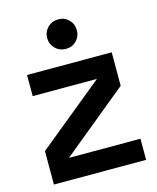

<svg xmlns="http://www.w3.org/2000/svg" viewBox="-111 -809 726 887"><g transform="rotate(-15 252.5 -366.0)"><path d="M36 0V-160L353 -419V-420H47V-521H452V-361L136 -102V-101H477V0ZM253 -591Q222 -591 201.5 -611.5Q181 -632 181 -661Q181 -691 201.5 -711.5Q222 -732 253 -732Q283 -732 303 -711.5Q323 -691 323 -661Q323 -632 303 -611.5Q283 -591 253 -591Z"/></g></svg>

Font: TikTok Sans 24pt SemiBold
Style: Regular
Weight: 600
Version: Version 4.000